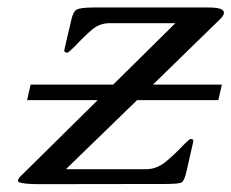

<svg xmlns="http://www.w3.org/2000/svg" viewBox="-20 -481 605 502"><path d="M560.1 -259.8 550.8 -219.2H338.4L152.3 -38.6H364.3Q389.2 -39.6 410.2 -55.7Q431.2 -71.8 459 -101.1Q475.1 -117.7 478.5 -117.7Q487.3 -117.7 484.9 -108.9L467.3 -31.7Q461.9 -7.8 454.6 -3.9Q447.3 0 412.6 0L78.1 0.5Q43 0 31.7 -3.9Q27.3 -4.9 26.9 -8.8Q26.9 -14.2 38.6 -24.9L235.4 -219.2H50.8L60.1 -259.8H275.9L438.5 -420.4H266.6Q241.2 -420.4 221.7 -404.3Q202.1 -388.2 175.3 -359.4Q159.2 -343.3 155.8 -343.3Q146.5 -343.3 148.4 -351.6L166.5 -429.2Q171.4 -451.2 180.7 -456.1Q189.5 -460.9 221.7 -461.4H525.4Q565.4 -461.4 565.4 -448.2Q565.4 -447.3 565.4 -445.8Q564 -439 554.2 -429.7L379.9 -259.8Z"/></svg>

Font: Caudex
Style: Italic
Weight: 400
Italic angle: -13°
Version: Version 1.04